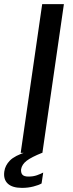

<svg xmlns="http://www.w3.org/2000/svg" viewBox="-45 -743 357 933"><path d="M55.5 0 160 -723H265.5L161 0ZM62 170Q14.5 170 -7.5 149Q-29.5 128 -24 90Q-20 61 3 37.2Q26 13.5 85 -5.5L160 -0.5Q107.5 20.5 84.5 38.2Q61.5 56 57.5 79.5Q56 97 64 106Q72 115 93.5 115Q116.5 115 134.8 108.5Q153 102 165 95.5L157 148.5Q143.5 156.5 117.5 163.2Q91.5 170 62 170Z"/></svg>

Font: Public Sans Thin Medium
Style: Italic
Weight: 500
Italic angle: -8°
Version: Version 2.001